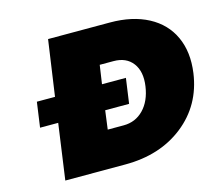

<svg xmlns="http://www.w3.org/2000/svg" viewBox="-100 -827 1080 954"><g transform="rotate(-15 440.0 -350.5)"><path d="M69.8 -286.1 87.9 -415H181.2L222.2 -701.2H540Q655.3 -701.2 736.6 -658.2Q817.9 -615.2 854.2 -535.9Q890.6 -456.5 876 -351.1Q853.5 -191.4 732.4 -95.7Q611.3 0 432.1 0H123L163.1 -286.1ZM392.1 -189.9H474.1Q535.2 -189.9 576.7 -232.7Q618.2 -275.4 628.9 -349.1Q639.6 -423.3 606.4 -467.3Q573.2 -511.2 507.8 -511.2H437L422.9 -415H545.9L527.8 -286.1H404.8Z"/></g></svg>

Font: Trueno UltraBlack
Style: Italic
Weight: 950
Designer: Julieta Ulanovsky
Foundry: Julieta Ulanovsky
Version: Version 3.001b | FøM Fix